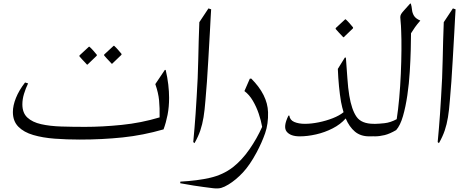

<svg xmlns="http://www.w3.org/2000/svg" viewBox="-20 -762 2636 1073"><path d="M906 -371Q916 -328 920.5 -289Q925 -250 925 -215Q925 -164 916.5 -120.5Q908 -77 894 -39Q780 -6 665.5 6Q551 18 426 18Q353 18 286 13Q219 8 166 -7.5Q113 -23 82.5 -54Q52 -85 52 -136Q52 -172 69 -214.5Q86 -257 120 -301L137 -296Q123 -267 114 -237Q105 -207 105 -179Q105 -131 133 -105Q161 -79 210 -68Q259 -57 322 -55Q385 -53 455 -53Q551 -53 660 -64Q769 -75 872 -106Q873 -160 869 -201.5Q865 -243 848 -292L901 -371ZM604 -406Q603 -408 595 -416Q587 -424 577.5 -434.5Q568 -445 562 -452V-457L615 -506H618Q630 -495 639.5 -484Q649 -473 659 -461V-456L607 -406ZM466 -401Q465 -403 457 -411Q449 -419 439.5 -429.5Q430 -440 424 -447V-452L477 -501H480Q492 -490 501.5 -479Q511 -468 521 -456V-451L469 -401Z M1160 -710Q1159 -690 1157 -659Q1155 -628 1153 -583Q1148 -492 1144 -425.5Q1140 -359 1136.5 -306Q1133 -253 1128 -200Q1124 -147 1117.5 -107Q1111 -67 1099.5 -33Q1088 1 1067 38L1060 32Q1064 -10 1067 -46.5Q1070 -83 1073 -124.5Q1076 -166 1079 -220Q1086 -325 1088 -429.5Q1090 -534 1094 -638L1145 -715Z M1384 -323Q1475 -232 1478 -135Q1480 -70 1461.5 -17Q1443 36 1414 90Q1376 161 1337 202.5Q1298 244 1257 269Q1234 283 1216.5 288Q1199 293 1172 290Q1143 286 1117.5 283Q1092 280 1062 275Q1032 270 987 262L988 253Q1083 248 1154.5 231.5Q1226 215 1281 173Q1332 133 1374 72.5Q1416 12 1445 -53Q1439 -88 1426 -126.5Q1413 -165 1393 -199Q1373 -233 1346 -253L1376 -322Z M1868 -377 1907 -440H1913Q1918 -376 1921.5 -323Q1925 -270 1932 -228Q1945 -149 1972.5 -109.5Q2000 -70 2069 -70H2070Q2083 -70 2091.5 -60.5Q2100 -51 2100 -39Q2100 -25 2090 -12.5Q2080 0 2059 0H2043Q1995 0 1963.5 -26.5Q1932 -53 1912 -100Q1883 -67 1839 -44.5Q1795 -22 1746.5 -11Q1698 0 1655 0Q1603 0 1582 -26.5Q1561 -53 1592 -116H1597Q1600 -91 1624.5 -80.5Q1649 -70 1684 -70Q1720 -70 1761.5 -78.5Q1803 -87 1840 -101.5Q1877 -116 1900 -135Q1892 -161 1886 -192Q1879 -233 1874.5 -279.5Q1870 -326 1868 -377ZM1898 -554Q1897 -556 1889 -564Q1881 -572 1871.5 -582.5Q1862 -593 1856 -600V-605L1909 -654H1912Q1924 -643 1933.5 -632Q1943 -621 1953 -609V-604L1901 -554Z M2276 -742Q2281 -725 2282.5 -707.5Q2284 -690 2293.5 -674Q2303 -658 2329 -647Q2310 -625 2299 -609.5Q2288 -594 2277 -576Q2277 -541 2275.5 -484Q2274 -427 2270 -361Q2266 -295 2256.5 -230Q2247 -165 2232 -113Q2217 -61 2194 -35Q2158 -14 2129.5 -7Q2101 0 2074 0Q2049 0 2030.5 -10Q2012 -20 2012 -35Q2012 -50 2032 -60Q2052 -70 2080 -70Q2095 -70 2128.5 -73.5Q2162 -77 2197 -96Q2205 -147 2211 -213.5Q2217 -280 2220 -349.5Q2223 -419 2223.5 -482Q2224 -545 2222 -589Q2221 -622 2219 -639.5Q2217 -657 2217 -666Q2217 -675 2221.5 -683Q2226 -691 2238 -704Q2250 -717 2272 -742Z M2526 -710Q2525 -690 2523 -659Q2521 -628 2519 -583Q2514 -492 2510 -425.5Q2506 -359 2502.5 -306Q2499 -253 2494 -200Q2490 -147 2483.5 -107Q2477 -67 2465.5 -33Q2454 1 2433 38L2426 32Q2430 -10 2433 -46.5Q2436 -83 2439 -124.5Q2442 -166 2445 -220Q2452 -325 2454 -429.5Q2456 -534 2460 -638L2511 -715Z"/></svg>

Font: Bona Nova SC
Style: Italic
Weight: 400
Italic angle: -4°
Designer: Mateusz Machalski
Foundry: Capitalics
Version: Version 4.001; ttfautohint (v1.8.4.7-5d5b)